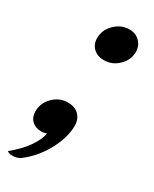

<svg xmlns="http://www.w3.org/2000/svg" viewBox="-181 -551 597 743"><g transform="rotate(30 117.5 -179.0)"><path d="M72 -413Q72 -449 100 -476.5Q128 -504 164 -504Q193 -504 211 -485.5Q229 -467 229 -440Q229 -405 201.5 -378Q174 -351 137 -351Q108 -351 90 -368Q72 -385 72 -413ZM89 4Q85 6 78.5 7.5Q72 9 65 9Q39 9 23 -6.5Q7 -22 7 -47Q7 -85 34.5 -112.5Q62 -140 100 -140Q132 -140 149.5 -121.5Q167 -103 167 -75Q167 -22 134 38.5Q101 99 49 137Q35 146 16 146Q-2 146 -8 139Q34 105 59 69.5Q84 34 89 4Z"/></g></svg>

Font: K2D Medium
Style: Italic
Weight: 500
Italic angle: -10°
Designer: Katatrad Aksorn Co.,Ltd.
Foundry: Cadson Demak Co.,Ltd.
Version: Version 1.000; ttfautohint (v1.6)